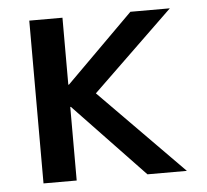

<svg xmlns="http://www.w3.org/2000/svg" viewBox="-43 -566 658 611"><g transform="rotate(-5 286.0 -260.0)"><path d="M180 -306 395 -520H521L263 -271L530 0H404L180 -235H178V0H72V-520H178V-306Z"/></g></svg>

Font: Mplus 1p Medium
Style: Regular
Weight: 500
Version: Version 1.061